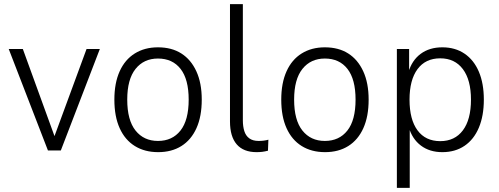

<svg xmlns="http://www.w3.org/2000/svg" viewBox="-20 -725 2405 925"><path d="M211 0 22 -489H90L251 -46H234L397 -489H461L273 0Z M742 8Q677 8 629.5 -21.5Q582 -51 556.5 -107.5Q531 -164 531 -245Q531 -325 556.5 -381.5Q582 -438 629.5 -467.5Q677 -497 741 -497Q807 -497 853.5 -467.5Q900 -438 926 -381.5Q952 -325 952 -245Q952 -164 926.5 -107.5Q901 -51 854 -21.5Q807 8 742 8ZM741 -46Q810 -46 849.5 -96Q889 -146 889 -245Q889 -343 850 -393Q811 -443 741 -443Q673 -443 633 -393Q593 -343 593 -245Q593 -146 633 -96Q673 -46 741 -46Z M1216 8Q1153 8 1120.5 -29.5Q1088 -67 1088 -140V-705H1150V-145Q1150 -116 1157 -93.5Q1164 -71 1181 -58.5Q1198 -46 1226 -46Q1238 -46 1250.5 -47.5Q1263 -49 1273 -52L1271 1Q1256 5 1243 6.5Q1230 8 1216 8Z M1546 8Q1481 8 1433.5 -21.5Q1386 -51 1360.5 -107.5Q1335 -164 1335 -245Q1335 -325 1360.5 -381.5Q1386 -438 1433.5 -467.5Q1481 -497 1545 -497Q1611 -497 1657.5 -467.5Q1704 -438 1730 -381.5Q1756 -325 1756 -245Q1756 -164 1730.5 -107.5Q1705 -51 1658 -21.5Q1611 8 1546 8ZM1545 -46Q1614 -46 1653.5 -96Q1693 -146 1693 -245Q1693 -343 1654 -393Q1615 -443 1545 -443Q1477 -443 1437 -393Q1397 -343 1397 -245Q1397 -146 1437 -96Q1477 -46 1545 -46Z M1892 180V-489H1951V-375H1947Q1964 -434 2006.5 -465.5Q2049 -497 2111 -497Q2173 -497 2218 -466.5Q2263 -436 2287 -379.5Q2311 -323 2311 -245Q2311 -167 2287 -110Q2263 -53 2218 -22.5Q2173 8 2111 8Q2050 8 2008 -23.5Q1966 -55 1949 -113H1954V180ZM2101 -45Q2171 -45 2210 -97Q2249 -149 2249 -245Q2249 -340 2210 -392Q2171 -444 2101 -444Q2030 -444 1991.5 -392Q1953 -340 1953 -245Q1953 -149 1991.5 -97Q2030 -45 2101 -45Z"/></svg>

Font: Nunito Sans 10pt SemiCondensed Light
Style: Regular
Weight: 300
Width: 4
Designer: Vernon Adams
Foundry: Vernon Adams
Version: Version 3.101;gftools[0.9.27]